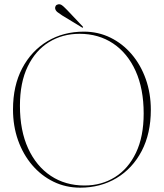

<svg xmlns="http://www.w3.org/2000/svg" viewBox="-20 -856 756 886"><path d="M367 -710Q433 -710 489.2 -682.5Q545.5 -655 587.5 -605.8Q629.5 -556.5 652.8 -490.8Q676 -425 676 -349Q676 -240 633.8 -159.2Q591.5 -78.5 517.8 -34.2Q444 10 350 10Q283.5 10 227 -17.5Q170.5 -45 128.5 -94.2Q86.5 -143.5 63.2 -209Q40 -274.5 40 -351Q40 -460.5 82.5 -541Q125 -621.5 198.8 -665.8Q272.5 -710 367 -710ZM643 -332Q643 -446 605.8 -528.5Q568.5 -611 501.8 -655.5Q435 -700 347 -700Q268 -700 205.8 -661.5Q143.5 -623 107.8 -549Q72 -475 72 -368Q72 -253.5 109.8 -171.2Q147.5 -89 214.5 -44.5Q281.5 0 370 0Q448.5 0 510.2 -38.5Q572 -77 607.5 -151.2Q643 -225.5 643 -332ZM290.5 -809 361.5 -734Q364.5 -731 363 -729Q361.5 -727 358 -729.5L266.5 -785Q254 -793 245.2 -800Q236.5 -807 234.5 -816.5Q233.5 -823 237 -828.8Q240.5 -834.5 248.5 -836Q258.5 -838 268 -830.2Q277.5 -822.5 290.5 -809Z"/></svg>

Font: Fraunces 144pt S000 Thin
Style: Regular
Weight: 100
Version: Version 1.000; ttfautohint (v1.8.3)